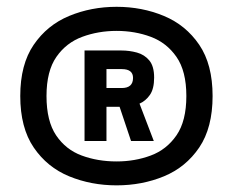

<svg xmlns="http://www.w3.org/2000/svg" viewBox="-20 -730 750 578"><path d="M331 -172Q254.5 -172 188.2 -199.2Q122 -226.5 81.5 -286Q41 -345.5 41 -441Q41 -536 81.5 -595.2Q122 -654.5 188.2 -682Q254.5 -709.5 331 -709.5Q407.5 -709.5 473.5 -682Q539.5 -654.5 579.8 -595.2Q620 -536 620 -441Q620 -345.5 579.8 -286Q539.5 -226.5 473.5 -199.2Q407.5 -172 331 -172ZM331 -244Q386 -244 433.8 -261.8Q481.5 -279.5 511.2 -322.5Q541 -365.5 541 -441Q541 -516 511.2 -558.8Q481.5 -601.5 433.8 -619.2Q386 -637 331 -637Q276 -637 227.8 -619.2Q179.5 -601.5 149.8 -558.8Q120 -516 120 -441Q120 -365.5 149 -322.5Q178 -279.5 226 -261.8Q274 -244 331 -244ZM234.5 -305.5V-578H345.5Q369.5 -578 392.2 -571.8Q415 -565.5 429.5 -548Q444 -530.5 444 -496.5Q444 -462.5 431.2 -444.2Q418.5 -426 400 -418L443 -305.5H374.5L340 -408.5H300.5V-305.5ZM300.5 -522V-465H346.5Q380.5 -465 380.5 -495.5Q380.5 -522 346.5 -522Z"/></svg>

Font: League Mono
Style: Bold
Weight: 700
Width: 6
Designer: Tyler Finck
Foundry: The League of Moveable Type / Tyler Finck
Version: Version 2.300;RELEASE